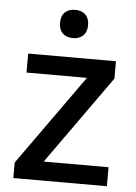

<svg xmlns="http://www.w3.org/2000/svg" viewBox="-53 -785 583 826"><g transform="rotate(5 238.5 -372.0)"><path d="M239 -744C205 -744 178 -727 178 -683C178 -640 205 -622 239 -622C271 -622 299 -640 299 -683C299 -727 271 -744 239 -744ZM440 0V-82H160L432 -464V-539H53V-457H314L36 -67V0Z"/></g></svg>

Font: Noto Sans Lao UI Med
Style: Regular
Weight: 500
Designer: Monotype Design Team
Foundry: Monotype Imaging Inc.
Version: Version 2.000